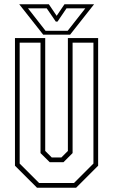

<svg xmlns="http://www.w3.org/2000/svg" viewBox="-20 -878 529 898"><path d="M153 0 50 -103V-700H191.5V-172L222 -141.5H267L297.5 -172V-700H439V-103L336 0ZM163 -22H326L417 -113V-678.5H319.5V-162L277 -119.5H212.5L169.5 -162V-678.5H72V-113ZM182 -716 70 -858H208.5L245 -804L281.5 -858H420L308 -716ZM193 -734H296.5L379 -839H291L249 -777H241L198.5 -839H111Z"/></svg>

Font: Tourney Condensed ExtraLight
Style: Regular
Weight: 200
Width: 3
Designer: Tyler Finck
Foundry: Etcetera Type Co
Version: Version 1.010; ttfautohint (v1.8.3)